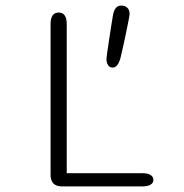

<svg xmlns="http://www.w3.org/2000/svg" viewBox="-20 -669 659 689"><path d="M219.5 -47.5H489Q509.5 -47.5 520 -41.2Q530.5 -35 530.5 -23.5Q530.5 -12.5 520 -6.2Q509.5 0 489 0H203Q161.5 0 161.5 -41.5V-582.5Q161.5 -624 190.5 -624Q219.5 -624 219.5 -582.5ZM384.5 -426.5Q373.5 -426.5 367.8 -435.2Q362 -444 362 -458Q362 -461.5 364.5 -479.2Q367 -497 370.8 -521.5Q374.5 -546 378.2 -570.5Q382 -595 385 -612Q390.5 -649 415 -649Q429 -649 437 -641Q445 -633 445 -619Q445 -615 442 -599Q439 -583 434.2 -560.2Q429.5 -537.5 424 -511.5Q418.5 -485.5 412.5 -461.5Q403 -426.5 384.5 -426.5Z"/></svg>

Font: Sono ExtraLight Monospace Light
Style: Regular
Weight: 300
Version: Version 2.112